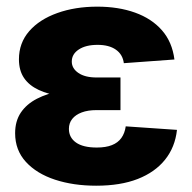

<svg xmlns="http://www.w3.org/2000/svg" viewBox="-20 -559 589 589"><path d="M274.9 10.7Q205.1 10.7 148.7 -7.8Q92.3 -26.4 59.3 -62.5Q26.4 -98.6 26.4 -150.4Q26.4 -187.5 43.9 -213.6Q61.5 -239.7 93.3 -256.1Q125 -272.5 167.2 -280Q209.5 -287.6 258.3 -287.6H349.6V-221.2H275.9Q249.5 -221.2 230.7 -214.1Q211.9 -207 201.7 -194.3Q191.4 -181.6 191.4 -163.6Q191.4 -137.2 213.1 -121.8Q234.9 -106.4 276.9 -106.4Q304.7 -106.4 323.2 -113.8Q341.8 -121.1 352.3 -135.7Q362.8 -150.4 365.7 -171.4L522.9 -160.6Q517.1 -107.4 486.3 -69.1Q455.6 -30.8 402.6 -10Q349.6 10.7 274.9 10.7ZM262.2 -257.3Q210.9 -257.3 169.4 -263.4Q127.9 -269.5 98.6 -283.2Q69.3 -296.9 53.7 -319.8Q38.1 -342.8 38.1 -377Q38.1 -427.2 69.6 -463.4Q101.1 -499.5 155.8 -519Q210.4 -538.6 278.3 -538.6Q343.3 -538.6 394.3 -520.3Q445.3 -502 476.8 -466.1Q508.3 -430.2 515.1 -376.5L359.9 -365.2Q356.4 -392.1 335.4 -406.7Q314.5 -421.4 279.3 -421.4Q243.2 -421.4 221.7 -407.2Q200.2 -393.1 200.2 -370.1Q200.2 -349.1 220.5 -335.2Q240.7 -321.3 276.4 -321.3H349.6V-257.3Z"/></svg>

Font: Inter 24pt ExtraBold
Style: Regular
Weight: 800
Designer: Rasmus Andersson
Foundry: rsms
Version: Version 4.001;git-66647c0bb